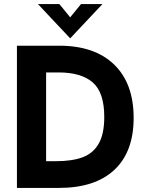

<svg xmlns="http://www.w3.org/2000/svg" viewBox="-20 -921 711 941"><path d="M63 -697H270Q444 -697 539.5 -604.5Q635 -512 635 -343Q635 -177 540.5 -88.5Q446 0 269 0H63ZM491 -348Q491 -468 434.5 -517Q378 -566 267 -566H206V-131H254Q333 -131 384.5 -150Q436 -169 463.5 -216.5Q491 -264 491 -348ZM166 -901H271L324 -836L377 -901H482L324 -733Z"/></svg>

Font: Hanken Grotesk ExtraBold
Style: Regular
Weight: 800
Designer: Alfredo Marco Pradil
Foundry: Hanken Design Co.
Version: Version 3.014